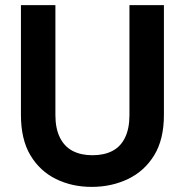

<svg xmlns="http://www.w3.org/2000/svg" viewBox="-20 -720 724 752"><path d="M339 12Q262 12 199 -19Q136 -50 99 -112Q62 -174 62 -270V-700H197V-269Q197 -217 214.5 -181.5Q232 -146 264.5 -129Q297 -112 342 -112Q388 -112 420.5 -129Q453 -146 470 -181.5Q487 -217 487 -269V-700H622V-270Q622 -174 584 -112Q546 -50 481.5 -19Q417 12 339 12Z"/></svg>

Font: DM Sans 9pt
Style: Bold
Weight: 700
Designer: Colophon Foundry, Jonny Pinhorn
Foundry: Colophon Foundry
Version: Version 4.004;gftools[0.9.30]